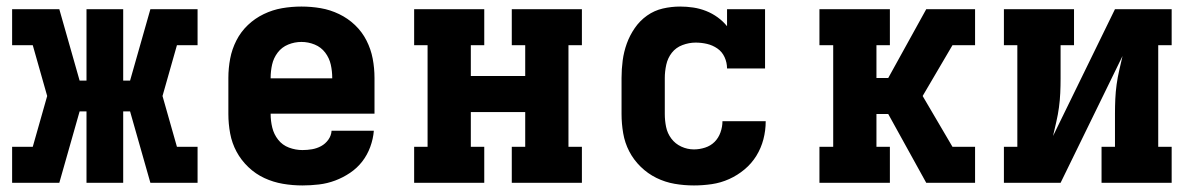

<svg xmlns="http://www.w3.org/2000/svg" viewBox="-20 -558 3640 586"><path d="M17 0V-110H80L124 -265L80 -420H17V-530H161L223 -312H244V-530H356V-312H377L439 -530H583V-420H520L476 -265L520 -110H583V0H439L377 -218H356V0H244V-218H223L161 0Z M903 8Q873 8 843.5 3Q814 -2 787 -14.5Q760 -27 738 -48Q716 -69 702 -95Q688 -121 682.5 -150.5Q677 -180 677 -210V-320Q677 -350 682.5 -379Q688 -408 701.5 -434.5Q715 -461 736.5 -481.5Q758 -502 785 -515Q812 -528 841 -533Q870 -538 900 -538Q930 -538 959 -533Q988 -528 1015 -515Q1042 -502 1063.5 -481.5Q1085 -461 1098.5 -434.5Q1112 -408 1117.5 -379Q1123 -350 1123 -320V-211H806V-210Q806 -189 811 -168.5Q816 -148 829 -131.5Q842 -115 862 -107.5Q882 -100 903 -100Q918 -100 932.5 -102.5Q947 -105 960 -112Q973 -119 982 -131.5Q991 -144 992 -159H1121Q1119 -134 1110 -109.5Q1101 -85 1085.5 -65Q1070 -45 1048.5 -30.5Q1027 -16 1003 -7Q979 2 953.5 5Q928 8 903 8ZM806 -319H994V-320Q994 -341 989.5 -361Q985 -381 972.5 -397.5Q960 -414 940.5 -422Q921 -430 900 -430Q879 -430 859.5 -422Q840 -414 827.5 -397.5Q815 -381 810.5 -361Q806 -341 806 -320Z M1244 0V-110H1285V-420H1244V-530H1458V-420H1417V-326H1583V-420H1542V-530H1756V-420H1715V-110H1756V0H1542V-110H1583V-216H1417V-110H1458V0Z M2098 8Q2068 8 2039 3Q2010 -2 1983.5 -15Q1957 -28 1935.5 -49Q1914 -70 1900.5 -96Q1887 -122 1882 -151.5Q1877 -181 1877 -210V-320Q1877 -347 1880.5 -373.5Q1884 -400 1893 -425Q1902 -450 1917.5 -472.5Q1933 -495 1955 -510.5Q1977 -526 2003 -532Q2029 -538 2056 -538Q2076 -538 2096 -535Q2116 -532 2135 -524.5Q2154 -517 2170.5 -505Q2187 -493 2199 -478V-530H2315V-349H2199Q2199 -367 2191.5 -383.5Q2184 -400 2169.5 -410Q2155 -420 2138 -424Q2121 -428 2103 -428Q2083 -428 2063 -420.5Q2043 -413 2030.5 -397Q2018 -381 2013.5 -360.5Q2009 -340 2009 -320V-210Q2009 -190 2013 -170.5Q2017 -151 2029 -135Q2041 -119 2059.5 -110.5Q2078 -102 2098 -102Q2115 -102 2132 -107.5Q2149 -113 2161 -125Q2173 -137 2179 -154Q2185 -171 2185 -188Q2185 -188 2185 -188Q2185 -188 2185 -188H2317Q2317 -188 2317 -188Q2317 -188 2317 -188Q2317 -160 2310 -133Q2303 -106 2288.5 -82.5Q2274 -59 2252.5 -41Q2231 -23 2205.5 -11.5Q2180 0 2152.5 4Q2125 8 2098 8Z M2481 0V-110H2523V-420H2481V-530H2696V-420H2655V-320H2691L2807 -530H2956V-420H2887L2796 -265L2887 -110H2956V0H2807L2691 -210H2655V-110H2696V0Z M3044 0V-110H3085V-420H3044V-530H3258V-420H3217V-318Q3217 -296 3216 -274Q3215 -252 3212 -230Q3209 -208 3204 -186.5Q3199 -165 3194 -143L3383 -530H3556V-420H3515V-110H3556V0H3342V-110H3383V-212Q3383 -234 3384 -256Q3385 -278 3388 -300Q3391 -322 3396 -343.5Q3401 -365 3406 -387L3217 0Z"/></svg>

Font: Iosevka Curly Slab XBdEx
Style: Regular
Weight: 800
Width: 7
Monospace: yes
Designer: Belleve Invis
Foundry: Belleve Invis
Version: Version 11.0.0; ttfautohint (v1.8.3)